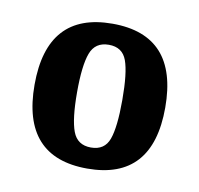

<svg xmlns="http://www.w3.org/2000/svg" viewBox="-50 -380 456 439"><g transform="rotate(10 178.5 -160.0)"><path d="M330.1 -160.1Q330.1 -328.3 178.4 -328.3Q26.7 -328.3 26.7 -160.1Q26.7 8 178.4 8Q330.1 8 330.1 -160.1ZM125.4 -160.1Q125.4 -222.4 136.1 -250.9Q146.8 -279.4 178.4 -279.4Q210 -279.4 220.2 -251.3Q230.4 -223.3 230.4 -160.1Q230.4 -97 220.2 -69Q210 -40.9 178.4 -40.9Q146.8 -40.9 136.1 -69.4Q125.4 -97.9 125.4 -160.1Z"/></g></svg>

Font: Gidugu
Style: Regular
Weight: 400
Designer: Purushoth Kumar Guthula
Foundry: Silicon Andhra, USA.
Version: Version 1.0.5; ttfautohint (v1.2.25-373a) -l 7 -r 28 -G 50 -